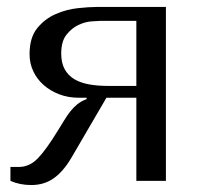

<svg xmlns="http://www.w3.org/2000/svg" viewBox="-20 -520 577 552"><path d="M457 -500H257Q236 -500 203.5 -496.5Q171 -493 140 -479.5Q109 -466 87 -439Q65 -412 65 -364Q65 -338 75.5 -315.5Q86 -293 105 -276Q124 -259 150 -249Q176 -239 206 -239H229V-235Q213 -229 202 -220Q191 -211 182 -199.5Q173 -188 164.5 -174Q156 -160 146 -144Q113 -90 89 -65Q65 -40 34 -40H10V0Q37 12 70 12Q107 12 134.5 -7.5Q162 -27 185 -66L286 -239H372V0H457ZM372 -460V-273H290Q260 -273 235.5 -277.5Q211 -282 193.5 -292.5Q176 -303 166 -321Q156 -339 156 -366Q156 -401 171 -420Q186 -439 205 -448Q224 -457 242.5 -458.5Q261 -460 268 -460Z"/></svg>

Font: Tenor Sans
Style: Regular
Weight: 400
Designer: Denis Masharov
Foundry: Denis Masharov
Version: Version 1.1